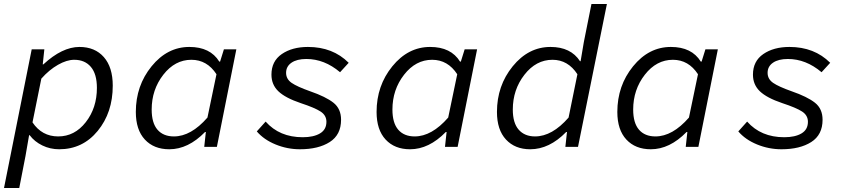

<svg xmlns="http://www.w3.org/2000/svg" viewBox="-25 -732 4245 957"><path d="M-5 205 133 -486H196L188 -411H191Q285 -498 371 -498Q448 -498 492.5 -447.5Q537 -397 537 -305Q537 -171 462 -79.5Q387 12 270 12Q225 12 186 -7Q147 -26 123 -58H120L102 46L71 205ZM265 -52Q347 -52 402.5 -123Q458 -194 458 -294Q458 -363 428 -398.5Q398 -434 345 -434Q308 -434 264 -409Q220 -384 181 -340L137 -122Q184 -52 265 -52Z M819 12Q742 12 697 -36.5Q652 -85 652 -174Q652 -305 730.5 -401.5Q809 -498 919 -498Q1023 -498 1068 -425H1072L1091 -486H1153L1056 0H993L1001 -74H997Q913 12 819 12ZM842 -52Q927 -52 1009 -146L1054 -362Q1007 -434 929 -434Q847 -434 789 -359.5Q731 -285 731 -186Q731 -119 760 -85.5Q789 -52 842 -52Z M1470 12Q1407 12 1348.5 -12Q1290 -36 1255 -77L1299 -126Q1368 -48 1484 -48Q1538 -48 1570 -67Q1602 -86 1602 -125Q1602 -157 1573 -176Q1544 -195 1474 -218Q1397 -244 1362.5 -277Q1328 -310 1328 -360Q1328 -427 1379.5 -462.5Q1431 -498 1510 -498Q1634 -498 1713 -419L1670 -372Q1592 -438 1502 -438Q1455 -438 1428 -419.5Q1401 -401 1401 -369Q1401 -338 1428.5 -319Q1456 -300 1521 -277Q1599 -250 1637 -220Q1675 -190 1675 -135Q1675 -60 1618.5 -24Q1562 12 1470 12Z M2019 12Q1942 12 1897 -36.5Q1852 -85 1852 -174Q1852 -305 1930.5 -401.5Q2009 -498 2119 -498Q2223 -498 2268 -425H2272L2291 -486H2353L2256 0H2193L2201 -74H2197Q2113 12 2019 12ZM2042 -52Q2127 -52 2209 -146L2254 -362Q2207 -434 2129 -434Q2047 -434 1989 -359.5Q1931 -285 1931 -186Q1931 -119 1960 -85.5Q1989 -52 2042 -52Z M2618 12Q2542 12 2497 -36.5Q2452 -85 2452 -174Q2452 -305 2530.5 -401.5Q2609 -498 2719 -498Q2820 -498 2866 -427H2869L2885 -522L2923 -712H3000L2856 0H2793L2801 -74H2797Q2713 12 2618 12ZM2642 -52Q2727 -52 2809 -146L2853 -362Q2806 -434 2729 -434Q2647 -434 2589 -359.5Q2531 -285 2531 -186Q2531 -119 2560.5 -85.5Q2590 -52 2642 -52Z M3219 12Q3142 12 3097 -36.5Q3052 -85 3052 -174Q3052 -305 3130.5 -401.5Q3209 -498 3319 -498Q3423 -498 3468 -425H3472L3491 -486H3553L3456 0H3393L3401 -74H3397Q3313 12 3219 12ZM3242 -52Q3327 -52 3409 -146L3454 -362Q3407 -434 3329 -434Q3247 -434 3189 -359.5Q3131 -285 3131 -186Q3131 -119 3160 -85.5Q3189 -52 3242 -52Z M3870 12Q3807 12 3748.5 -12Q3690 -36 3655 -77L3699 -126Q3768 -48 3884 -48Q3938 -48 3970 -67Q4002 -86 4002 -125Q4002 -157 3973 -176Q3944 -195 3874 -218Q3797 -244 3762.5 -277Q3728 -310 3728 -360Q3728 -427 3779.5 -462.5Q3831 -498 3910 -498Q4034 -498 4113 -419L4070 -372Q3992 -438 3902 -438Q3855 -438 3828 -419.5Q3801 -401 3801 -369Q3801 -338 3828.5 -319Q3856 -300 3921 -277Q3999 -250 4037 -220Q4075 -190 4075 -135Q4075 -60 4018.5 -24Q3962 12 3870 12Z"/></svg>

Font: TypoPRO Source Code Pro
Style: Italic
Weight: 400
Italic angle: -11°
Monospace: yes
Designer: Paul D. Hunt, Teo Tuominen
Foundry: Adobe Systems Incorporated
Version: Version 1.030;PS 1.0;hotconv 1.0.84;makeotf.lib2.5.63406